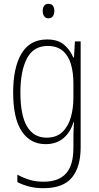

<svg xmlns="http://www.w3.org/2000/svg" viewBox="-20 -746 518 1007"><path d="M227 -539Q284 -539 316 -511.5Q348 -484 364 -445H368L373 -529H403V27Q403 130 357 185.5Q311 241 208 241Q167 241 133.5 232.5Q100 224 71 209V170Q102 187 135 197Q168 207 208 207Q288 207 326.5 163.5Q365 120 365 30V-10Q365 -33 365.5 -55Q366 -77 368 -105H365Q350 -53 313 -21.5Q276 10 219 10Q139 10 94 -57.5Q49 -125 49 -261Q49 -392 93 -465.5Q137 -539 227 -539ZM230 -505Q155 -505 121 -439Q87 -373 87 -261Q87 -141 122 -82.5Q157 -24 224 -24Q277 -24 308 -54.5Q339 -85 352 -132.5Q365 -180 365 -232V-308Q365 -365 352 -409.5Q339 -454 309 -479.5Q279 -505 230 -505ZM234 -726Q251 -726 258 -715Q265 -704 265 -689Q265 -671 257 -660.5Q249 -650 234 -650Q219 -650 211.5 -661Q204 -672 204 -688Q204 -704 211 -715Q218 -726 234 -726Z"/></svg>

Font: Noto Sans Khmer Condensed ExtraLight
Style: Regular
Weight: 200
Width: 3
Designer: Danh Hong and the Monotype Design Team
Foundry: Monotype Imaging Inc.
Version: Version 2.004; ttfautohint (v1.8.4.7-5d5b)